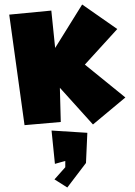

<svg xmlns="http://www.w3.org/2000/svg" viewBox="-20 -577 599 853"><path d="M209 3 224 151 270 138V166L222 220L279 256L362 147L368 13ZM21 -512 89 -21 250 -35 246 -187 393 -24 537 -144 357 -290 501 -448 345 -557 225 -364 208 -530Z"/></svg>

Font: Super Mario
Style: Regular
Weight: 400
Version: Version 1.0